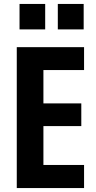

<svg xmlns="http://www.w3.org/2000/svg" viewBox="-20 -953 488 973"><path d="M79 -804H209V-933H79ZM273 -804H404V-933H273ZM65 0H406V-117H200V-314H392V-429H200V-598H406V-714H65Z"/></svg>

Font: Kathrein 77 Bold Condensed
Style: Regular
Weight: 700
Width: 3
Designer: Lazydogs Typefoundry, based on Open Sans by Ascender Corporation
Foundry: Lazydogs Typefoundry
Version: Version 1.003;PS 001.003;hotconv 1.0.88;makeotf.lib2.5.64775